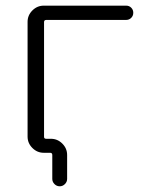

<svg xmlns="http://www.w3.org/2000/svg" viewBox="-20 -565 536 683"><path d="M136.7 -78.1Q136.7 -71.3 144.5 -71.3H161.1Q184.6 -71.3 201.7 -54.2Q218.8 -37.1 218.8 -13.7V71.3Q218.8 82 210.9 89.8Q203.1 97.7 192.4 97.7Q181.6 97.7 173.8 89.8Q166 82 166 71.3V-13.7Q166 -21.5 158.2 -21.5H135.7Q112.3 -21.5 95.2 -38.6Q78.1 -55.7 78.1 -79.1V-487.3Q78.1 -510.7 95.2 -527.8Q112.3 -544.9 135.7 -544.9H428.7Q439.5 -544.9 446.8 -537.6Q454.1 -530.3 454.1 -519.5Q454.1 -508.8 446.8 -501.5Q439.5 -494.1 428.7 -494.1H144.5Q136.7 -494.1 136.7 -486.3Z"/></svg>

Font: Gen Jyuu Gothic P Light
Style: Regular
Weight: 200
Designer: [Source Han Sans]
Ryoko NISHIZUKA  (kana & ideographs); Paul D. Hunt (Latin, Greek & Cyrillic); Wenlong ZHANG  (bopomofo
Version: Version 1.002.20150607